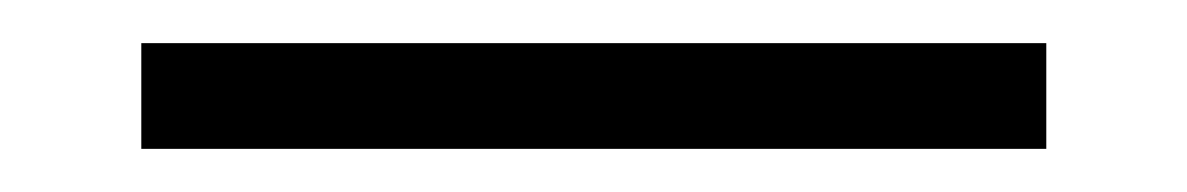

<svg xmlns="http://www.w3.org/2000/svg" viewBox="-20 -20 550 89"><path d="M45.5 49V0H465V49Z"/></svg>

Font: Encode Sans Semi Condensed Light
Style: Regular
Weight: 300
Width: 4
Designer: Multiple Designers
Foundry: Impallari Type
Version: Version 3.000; ttfautohint (v1.8.3) -l 8 -r 50 -G 200 -x 14 